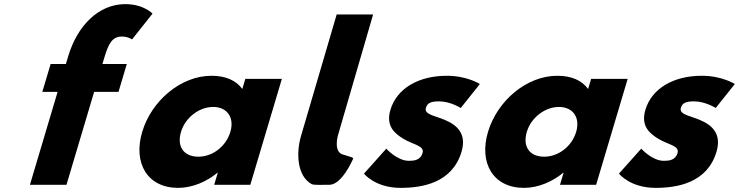

<svg xmlns="http://www.w3.org/2000/svg" viewBox="-20 -895 3579 930"><path d="M299.2 -585H225.2L185 -450H259L125 0H302L436 -450H554L594.2 -585H476.2L485.7 -617C506.9 -688 525.8 -718 570.8 -718C599.8 -718 619.6 -704 619.6 -704L718.8 -829C718.8 -829 676.5 -875 586.5 -875C458.5 -875 354.9 -772 310.2 -622Z M668.7 -256C624.1 -106 693 15 843 15C913 15 982.3 -16 1032.8 -58H1034.8L1017.5 0H1192.5L1345.3 -513H1168.3L1153.7 -464C1123.9 -505 1073.7 -528 1004.7 -528C854.7 -528 713.4 -406 668.7 -256ZM856.7 -256C877.9 -327 945.8 -377 1012.8 -377C1078.8 -377 1116.9 -327 1095.7 -256C1074.9 -186 1010 -136 941 -136C869 -136 835.9 -186 856.7 -256Z M1610.8 -825 1439.1 -240C1413.1 -154.6 1418.6 -41.6 1490 -3C1499.8 2.3 1544.1 0 1576.2 0C1634 -0.3 1685.3 -115 1685.3 -115C1693.8 -134 1698.7 -128 1646.2 -145C1591.7 -154.7 1617.1 -240 1617.1 -240L1787.3 -825Z M2144.2 -528C2009.2 -528 1902.4 -468 1871.1 -363C1848.2 -286 1889.4 -250 1933.4 -223C1982.5 -193 2037.6 -190 2026.6 -153C2016.4 -119 1985.5 -116 1960.5 -116C1903.5 -116 1851.1 -175 1851.1 -175L1743.1 -54C1743.1 -54 1796.5 15 1920.5 15C2025.5 15 2170.7 -9 2215.6 -160C2246.9 -265 2170.2 -303 2108.5 -324C2068.6 -338 2035 -346 2043.1 -373C2050.2 -397 2068.3 -404 2107.3 -404C2161.3 -404 2211.8 -372 2211.8 -372L2304.3 -488C2304.3 -488 2243.2 -528 2144.2 -528Z M2343.7 -256C2299.1 -106 2368 15 2518 15C2588 15 2657.3 -16 2707.8 -58H2709.8L2692.5 0H2867.5L3020.3 -513H2843.3L2828.7 -464C2798.9 -505 2748.7 -528 2679.7 -528C2529.7 -528 2388.4 -406 2343.7 -256ZM2531.7 -256C2552.9 -327 2620.8 -377 2687.8 -377C2753.8 -377 2791.9 -327 2770.7 -256C2749.9 -186 2685 -136 2616 -136C2544 -136 2510.9 -186 2531.7 -256Z M3379.2 -528C3244.2 -528 3137.4 -468 3106.1 -363C3083.2 -286 3124.4 -250 3168.4 -223C3217.5 -193 3272.6 -190 3261.6 -153C3251.4 -119 3220.5 -116 3195.5 -116C3138.5 -116 3086.1 -175 3086.1 -175L2978.1 -54C2978.1 -54 3031.5 15 3155.5 15C3260.5 15 3405.7 -9 3450.6 -160C3481.9 -265 3405.2 -303 3343.5 -324C3303.6 -338 3270 -346 3278.1 -373C3285.2 -397 3303.3 -404 3342.3 -404C3396.3 -404 3446.8 -372 3446.8 -372L3539.3 -488C3539.3 -488 3478.2 -528 3379.2 -528Z"/></svg>

Font: Hussar
Style: BdOblThree
Weight: 700
Foundry: Cannot Into Space Fonts
Version: Version 2.00